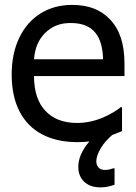

<svg xmlns="http://www.w3.org/2000/svg" viewBox="-20 -581 566 802"><path d="M28.8 -269.5Q28.8 -357.4 60.5 -423.3Q92.3 -489.3 149.4 -524.9Q206.5 -560.5 281.2 -560.5Q332.5 -560.5 371.3 -545.7Q410.2 -530.8 439.5 -500Q469.7 -468.3 484.9 -422.6Q500 -377 500 -313V-263.2H122.1Q122.1 -168.9 169.4 -118.2Q216.8 -67.4 302.2 -67.4Q331.5 -67.4 360.4 -74Q389.2 -80.6 414.1 -91.8Q457.5 -111.3 484.4 -133.3H489.7V-33.2L471.2 -25.9L448.7 -17.1Q418.9 8.8 402.8 35.2Q382.3 68.4 382.3 92.8Q382.3 109.4 391.8 119.1Q401.4 128.9 418.9 128.9Q433.6 128.9 453.1 122.1H458.5V190.4Q429.2 201.7 399.9 201.7Q356.9 201.7 332 178.5Q307.1 155.3 307.1 115.7Q307.1 63.5 353.5 9.8Q332.5 12.7 303.2 12.7Q216.8 12.7 155 -20.3Q93.3 -53.2 61 -116.7Q28.8 -180.2 28.8 -269.5ZM410.6 -333.5Q408.7 -405.8 379.4 -442.9Q346.2 -484.9 275.9 -484.9Q240.2 -484.9 214.4 -474.1Q188.5 -463.4 167 -441.9Q146.5 -420.4 135.7 -394.3Q125 -368.2 122.1 -333.5Z"/></svg>

Font: SG Kara Bold
Style: Regular
Weight: 400
Designer: Damoon Khanjanzadeh
Version: Version 1.000